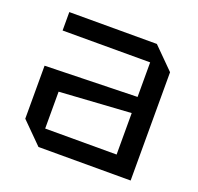

<svg xmlns="http://www.w3.org/2000/svg" viewBox="-103 -671 807 783"><g transform="rotate(20 300.0 -280.0)"><path d="M50 -90V-320L450 -330V-480H70V-560H450L540 -470V0H140ZM140 -240V-80H450V-260Z"/></g></svg>

Font: Tektur
Style: Regular
Weight: 400
Designer: Adam Jagosz
Foundry: Adam Jagosz
Version: Version 1.005;gftools[0.9.30]